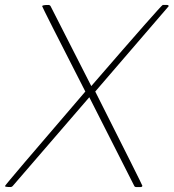

<svg xmlns="http://www.w3.org/2000/svg" viewBox="-33 -754 700 774"><path d="M534 0H516Q510 0 508 -5L327 -362L19 -5Q15 0 9 0Q-13 0 -13 -4Q-13 -8 311 -385Q137 -725 137 -729Q137 -734 162 -734Q168 -734 171 -729L335 -407Q618 -734 623 -734H640Q647 -734 647 -729Q646 -727 351 -385Q541 -8 541 -5Q540 0 534 0Z"/></svg>

Font: YamahaIndonesia935. App Thin
Style: Italic
Weight: 100
Italic angle: -10°
Designer: Dalton Maag Ltd
Foundry: Dalton Maag Ltd
Version: Version 1.002; January 01, 2024; Regular/Italic